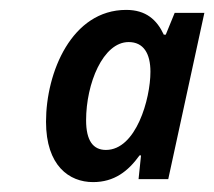

<svg xmlns="http://www.w3.org/2000/svg" viewBox="-20 -741 433 388"><path d="M168 -373C211 -373 239 -395 262 -427H265L260 -379H320L393 -715H333L315 -671H311C297 -701 275 -721 235 -721C125 -721 73 -595 73 -495C73 -406 120 -373 168 -373ZM194 -438C168 -438 154 -457 154 -498C154 -572 188 -656 240 -656C270 -656 284 -633 284 -596C284 -541 255 -438 194 -438Z"/></svg>

Font: Noto Sans SemiCondensed SemiBold
Style: Italic
Weight: 600
Width: 4
Italic angle: -12°
Designer: Monotype Design Team
Foundry: Monotype Imaging Inc.
Version: Version 2.013